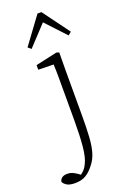

<svg xmlns="http://www.w3.org/2000/svg" viewBox="-247 -792 721 1100"><g transform="rotate(-20 114.0 -242.5)"><path d="M9 251Q-26 251 -43 239Q-60 227 -63 216Q-55 185 -16 185Q1 185 14.5 191Q28 197 44 208L56 217Q69 208 79.5 196Q90 184 98 166Q115 132 121 68.5Q127 5 127 -87V-263Q127 -310 127 -351Q127 -392 125 -430L32 -432V-460L163 -489L179 -484L178 -367V-104Q178 -24 174.5 31Q171 86 159.5 123.5Q148 161 124 190Q102 219 75.5 235Q49 251 9 251ZM263 -557 150 -678 37 -557 18 -573 138 -736H162L282 -573Z"/></g></svg>

Font: Source Serif 4 SmText Light
Style: Regular
Weight: 300
Designer: Frank Grießhammer
Foundry: Adobe
Version: Version 4.005;hotconv 1.1.0;makeotfexe 2.6.0